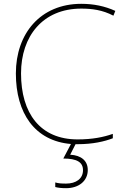

<svg xmlns="http://www.w3.org/2000/svg" viewBox="-20 -744 654 1004"><path d="M439 145C439 97 405 68 347 65L375 10C379 10 382 10 386 10C465 10 526 -4 570 -21V-44C522 -27 463 -15 386 -15C189 -15 90 -153 90 -360C90 -555 204 -699 405 -699C460 -699 516 -692 573 -662L583 -687C528 -712 470 -724 405 -724C191 -724 63 -568 63 -360C63 -152 162 -7 351 9L311 85C382 85 414 104 414 146C414 191 377 216 326 216C301 216 286 215 269 210V234C284 238 301 240 326 240C391 240 439 203 439 145Z"/></svg>

Font: Noto Sans Meetei Mayek Thin
Style: Regular
Weight: 100
Designer: Monotype Design Team and Neelakash Kshetrimayum
Foundry: Monotype Imaging Inc.
Version: Version 2.002